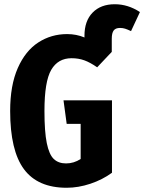

<svg xmlns="http://www.w3.org/2000/svg" viewBox="-20 -871 681 907"><path d="M641 -814 599 -724Q582 -732 571 -735.5Q560 -739 547 -739Q526 -739 517 -727Q508 -715 508 -688V-626L439 -553Q406 -576 378.5 -586Q351 -596 318 -596Q254 -596 222 -541Q190 -486 190 -347Q190 -249 201 -195Q212 -141 234 -120Q256 -99 292 -99Q329 -99 361 -120V-286H295L280 -397H509V-55Q464 -22 407 -3Q350 16 295 16Q158 16 93 -72Q28 -160 28 -347Q28 -468 64 -549.5Q100 -631 161 -670.5Q222 -710 297 -710Q341 -710 379 -694V-702Q379 -772 417.5 -811.5Q456 -851 522 -851Q585 -851 641 -814Z"/></svg>

Font: Fira Sans Extra Condensed
Style: Bold
Weight: 700
Width: 1
Designer: Carrois Corporate & Edenspiekermann AG
Foundry: Carrois Corporate GbR & Edenspiekermann AG
Version: Version 4.203